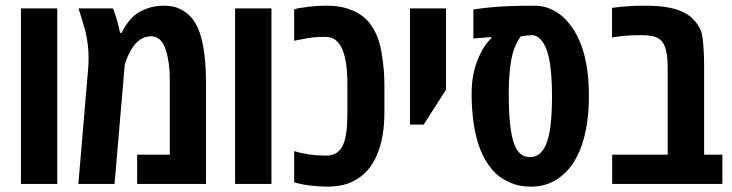

<svg xmlns="http://www.w3.org/2000/svg" viewBox="-20 -660 2628 689"><path d="M55.2 0V-629.9H185.5V0Z M261.2 0 295.9 -408.7Q296.9 -417 297.4 -429Q297.9 -440.9 297.9 -452.6Q297.9 -476.6 294.9 -500Q292 -523.4 287.1 -545.4Q283.2 -561 278.8 -574.2Q274.9 -588.4 270.5 -602.3Q266.1 -616.2 261.7 -629.9H385.3Q402.8 -585.9 410.6 -542.5H417.5Q422.9 -557.1 436.3 -575.7Q449.7 -594.2 463.9 -606Q479.5 -618.7 506.8 -629.2Q534.2 -639.6 567.4 -639.6Q601.6 -639.6 625.5 -628.2Q649.4 -616.7 664.6 -599.6Q680.7 -582 691.7 -555.7Q702.6 -529.3 708 -499Q713.9 -470.7 716.6 -434.8Q719.2 -398.9 719.2 -365.2V0H472.2V-105H589.4V-364.7Q589.4 -406.7 585.4 -434.1Q581.5 -461.4 574.7 -481.4Q566.4 -506.8 553 -518.3Q539.6 -529.8 523.4 -529.8Q502 -529.8 486.1 -519.8Q470.2 -509.8 459 -494.1Q438 -464.4 427.7 -428.7L391.1 0Z M823.7 0V-629.9H954.1V0Z M1158.7 9.8Q1126 9.8 1093.8 5.9Q1061.5 2 1035.6 -5.9V-117.7Q1088.4 -101.6 1147.9 -101.6Q1170.9 -101.6 1184.1 -109.1Q1197.3 -116.7 1205.1 -128.9Q1211.9 -139.2 1215.6 -151.6Q1219.2 -164.1 1221.2 -176.3Q1224.6 -195.3 1225.6 -214.4Q1226.6 -233.4 1226.6 -254.9V-360.4Q1226.6 -450.7 1203.6 -492.7Q1194.3 -509.8 1180.9 -518.8Q1167.5 -527.8 1144 -527.8Q1123 -527.8 1106.2 -526.1Q1089.4 -524.4 1060.1 -518.6Q1054.2 -517.6 1048.3 -516.4Q1042.5 -515.1 1035.6 -513.7V-626.5Q1042.5 -628.4 1049.3 -630.1Q1056.2 -631.8 1063.5 -632.3Q1107.4 -639.6 1151.9 -639.6Q1190.4 -639.6 1219 -631.6Q1247.6 -623.5 1269.5 -609.9Q1294.4 -594.7 1310.8 -571Q1327.1 -547.4 1335.9 -523.4Q1343.8 -502 1348.9 -472.9Q1354 -443.8 1356.7 -414.1Q1359.4 -384.3 1359.4 -360.4V-254.9Q1359.4 -168.9 1334 -107.4Q1319.8 -72.3 1297.4 -47.1Q1274.9 -22 1239.7 -5.9Q1222.7 2 1199.7 5.9Q1176.8 9.8 1158.7 9.8Z M1451.2 -212.9V-629.9H1580.6V-338.4L1500.5 -212.9Z M1884.8 9.8Q1841.3 9.8 1807.6 -6.3Q1770.5 -22 1744.9 -52.7Q1719.2 -83.5 1702.6 -126Q1687 -167 1679.7 -217.3Q1672.4 -267.6 1672.4 -323.2Q1672.4 -391.1 1693.6 -444.1Q1714.8 -497.1 1743.2 -522.5V-526.9L1678.7 -522V-626Q1707 -630.4 1736.8 -633.3Q1766.6 -636.2 1805.4 -637.9Q1844.2 -639.6 1898.4 -639.6Q1926.8 -639.6 1951.9 -629.4Q1977.1 -619.1 1997.1 -602.1Q2015.1 -586.9 2032.7 -562Q2050.3 -537.1 2063.5 -503.9Q2077.6 -469.2 2085.4 -421.6Q2093.3 -374 2093.3 -314.9Q2093.3 -212.9 2067.4 -137.7Q2054.2 -100.6 2034.2 -71Q2014.2 -41.5 1987.8 -22.9Q1944.8 9.8 1884.8 9.8ZM1881.3 -96.2Q1899.9 -96.2 1913.8 -106.2Q1927.7 -116.2 1938.5 -139.6Q1951.2 -168.5 1956.1 -213.9Q1960.9 -259.3 1960.9 -312Q1960.9 -373.5 1955.3 -419.2Q1949.7 -464.8 1938 -490.2Q1917.5 -533.7 1889.6 -533.7Q1866.7 -533.2 1848.6 -529.3Q1823.2 -493.7 1814.5 -443.8Q1805.7 -394 1805.7 -323.7Q1805.7 -253.4 1811.3 -207.8Q1816.9 -162.1 1826.7 -139.2Q1844.2 -96.2 1881.3 -96.2Z M2176.8 0V-105H2376V-420.9Q2376 -470.2 2364 -497.3Q2352.1 -524.4 2319.3 -530.8Q2311.5 -532.2 2302.7 -533Q2293.9 -533.7 2287.6 -533.7Q2251.5 -533.7 2229.7 -532.2Q2208 -530.8 2176.3 -525.4V-631.8Q2232.9 -639.6 2290 -639.6Q2338.4 -639.6 2369.1 -634.8Q2399.9 -629.9 2420.9 -621.1Q2448.7 -609.9 2465.1 -593.8Q2481.4 -577.6 2492.2 -557.1Q2498 -546.9 2501.2 -523.2Q2504.4 -499.5 2505.6 -471.7Q2506.8 -443.8 2506.8 -420.4V-105H2572.3V0Z"/></svg>

Font: Open Sans Condensed
Style: Bold
Weight: 700
Width: 3
Designer: Monotype Design Team
Foundry: Monotype Imaging Inc.
Version: Version 3.003; ttfautohint (v1.8.4)